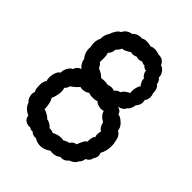

<svg xmlns="http://www.w3.org/2000/svg" viewBox="-208 -811 919 919"><g transform="rotate(45 252.0 -351.0)"><path d="M470 -264Q474 -252 474 -234Q474 -200 459 -174Q463 -162 463 -158Q463 -146 452 -129Q451 -112 429 -102Q429 -95 425 -86Q421 -77 415 -72Q410 -61 401.5 -54Q393 -47 378 -41Q370 -31 360.5 -27Q351 -23 335 -24Q331 -18 319 -14Q307 -10 295 -10Q289 -10 283 -12Q258 7 231 7Q209 7 191 -5Q182 -3 171 -7Q160 -11 157 -17Q155 -16 150 -16Q142 -16 137 -22Q119 -20 105 -28Q91 -36 88 -56Q54 -71 45 -101Q37 -106 32 -118Q27 -130 27 -142Q27 -150 31 -158Q27 -162 25 -172.5Q23 -183 23 -195Q23 -226 34 -234Q30 -242 30 -255Q30 -273 36 -289Q42 -305 53 -311Q51 -326 61 -343.5Q71 -361 82 -364Q85 -375 92.5 -382.5Q100 -390 111 -393Q101 -400 94 -412Q87 -424 86 -436Q64 -461 67 -497Q64 -511 64 -523Q64 -544 73 -560Q71 -583 87 -608Q92 -623 101 -636Q110 -649 120 -652Q126 -666 138 -674Q150 -682 163 -683Q170 -692 181.5 -697Q193 -702 205 -702L213 -701Q220 -708 240 -708Q256 -708 268 -703Q275 -709 292 -709Q307 -709 323 -703Q338 -704 350 -696.5Q362 -689 368 -674Q380 -673 391.5 -657Q403 -641 401 -627Q416 -615 418 -596Q425 -594 430.5 -580.5Q436 -567 435 -553Q440 -541 440 -532Q440 -516 430 -502Q432 -492 432 -488Q432 -469 417 -454Q417 -444 411 -431Q405 -418 397 -414Q396 -406 385 -398.5Q374 -391 362 -389Q385 -384 389 -365Q405 -363 423.5 -345.5Q442 -328 443 -308Q451 -305 460 -293Q468 -282 470 -264ZM179 -600Q178 -595 171.5 -586Q165 -577 160 -573Q161 -564 156.5 -553.5Q152 -543 145 -537Q150 -528 150 -499Q150 -484 149 -480Q161 -470 168 -454Q177 -452 189 -444.5Q201 -437 208 -429Q222 -431 230 -431Q243 -431 254 -428Q262 -433 275 -433Q286 -433 294 -429Q302 -442 322 -447Q324 -455 337 -465Q350 -475 358 -477Q356 -480 356 -489Q356 -502 360 -516Q364 -530 370 -535Q365 -538 358.5 -552Q352 -566 355 -573Q348 -575 341 -586.5Q334 -598 335 -606H334Q328 -606 321 -610Q314 -614 313 -618Q301 -618 291 -624Q281 -619 272 -619Q263 -619 255 -622Q246 -616 234 -616Q229 -616 221 -618Q214 -612 199.5 -605Q185 -598 179 -600ZM229 -79Q253 -92 276 -92Q286 -92 291 -90Q310 -102 319 -101Q329 -119 349 -122Q356 -140 362 -151.5Q368 -163 377 -168Q376 -178 378.5 -191Q381 -204 388 -209Q385 -217 385 -226Q385 -236 388 -248Q379 -253 374.5 -260.5Q370 -268 367 -276Q364 -284 363 -287Q334 -302 328 -327Q322 -324 313 -324Q301 -324 289 -328.5Q277 -333 274 -339Q266 -334 243 -334Q226 -334 218 -339Q203 -327 184 -327Q174 -327 168 -329Q163 -322 150.5 -311Q138 -300 130 -296Q128 -282 116 -271Q120 -263 120 -249Q120 -235 116 -219Q112 -203 107 -194Q114 -188 118.5 -165.5Q123 -143 121 -132Q129 -132 145.5 -122.5Q162 -113 164 -107Q173 -107 184.5 -100.5Q196 -94 203 -85Q223 -85 229 -79Z"/></g></svg>

Font: Pangolin
Style: Regular
Weight: 400
Designer: Kevin Burke
Foundry: Google, Inc.
Version: Version 1.101